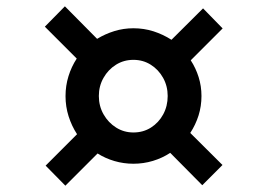

<svg xmlns="http://www.w3.org/2000/svg" viewBox="-20 -643 829 608"><path d="M124.5 -118.5 224 -218Q207 -244 197.2 -274.8Q187.5 -305.5 187.5 -338.5Q187.5 -371.5 196.8 -401.5Q206 -431.5 223 -457.5L122 -558.5L185.5 -623L287.5 -520Q313 -535.5 342 -544.5Q371 -553.5 402.5 -553.5Q436 -553.5 466.2 -543.8Q496.5 -534 523 -517L623 -616.5L685 -553L584 -452Q600 -427.5 609 -398.8Q618 -370 618 -339Q618 -307 608.8 -277.5Q599.5 -248 582.5 -222L684.5 -120.5L620.5 -56.5L519 -159Q494 -142.5 464.2 -133.5Q434.5 -124.5 402.5 -124.5Q371.5 -124.5 342.5 -133Q313.5 -141.5 289 -157L187 -55ZM293 -339Q293 -307 308 -280.8Q323 -254.5 347.8 -239Q372.5 -223.5 402.5 -223.5Q433.5 -223.5 458 -239Q482.5 -254.5 496.8 -280.8Q511 -307 511 -339Q511 -370.5 496.5 -396.5Q482 -422.5 457.5 -438Q433 -453.5 402.5 -453.5Q372 -453.5 347.2 -438Q322.5 -422.5 307.8 -396.5Q293 -370.5 293 -339Z"/></svg>

Font: Merriweather 24pt ExtraBold
Style: Italic
Weight: 800
Italic angle: -7.8°
Version: Version 2.101